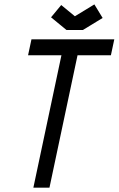

<svg xmlns="http://www.w3.org/2000/svg" viewBox="-20 -865 547 885"><path d="M325.2 -790 415 -844.7 453.1 -782.2 361.8 -726.6H286.6L215.3 -785.2L262.2 -841.8ZM125 -683.6H506.8L491.2 -610.4H337.4L208 0H133.8L263.2 -610.4H109.4Z"/></svg>

Font: Anka/Coder Narrow
Style: Italic
Weight: 400
Width: 3
Italic angle: -12°
Monospace: yes
Version: Version 001.100